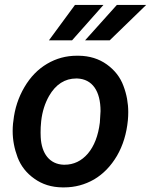

<svg xmlns="http://www.w3.org/2000/svg" viewBox="-20 -770 628 799"><path d="M334 -602.1H436.5L588.4 -749.5H466.3ZM183.6 -602.1H279.8L410.6 -749.5H292ZM34.2 -255.9C33.2 -245.1 32.7 -234.9 32.7 -224.6C32.7 -188 39.6 -151.4 53.2 -115.2C66.9 -79.1 90.3 -49.3 123 -26.4C155.8 -2.9 194.3 9.3 239.3 9.8C241.7 9.8 244.1 9.8 247.1 9.8C292 9.8 333.5 -1.5 371.6 -23.4C409.7 -45.9 441.4 -78.6 466.8 -121.6C491.7 -164.6 506.8 -213.9 512.2 -270C513.2 -281.7 513.7 -293 513.7 -303.7C513.7 -340.3 507.3 -377 493.7 -412.6C480.5 -448.7 457 -478.5 424.3 -502C391.6 -525.4 352.5 -537.6 307.1 -538.1C304.7 -538.1 302.2 -538.1 299.8 -538.1C254.9 -538.1 213.9 -526.9 175.8 -504.4C137.7 -481.9 106.4 -449.7 81.5 -407.2C56.6 -364.7 41 -317.9 35.6 -266.1ZM149.4 -199.2C148.9 -205.1 148.9 -211.4 148.9 -218.3C148.9 -231.9 149.4 -248 151.4 -266.1C155.8 -305.7 167 -340.3 184.1 -370.6C211.9 -418.9 250 -443.4 297.4 -443.4C298.8 -443.4 299.8 -443.4 301.3 -443.4C364.3 -440.9 398.4 -391.1 398.4 -307.6L395.5 -259.8C388.7 -205.1 372.1 -162.1 345.7 -130.9C319.3 -100.1 286.6 -84.5 248.5 -84.5C247.6 -84.5 246.1 -84.5 245.1 -84.5C186.5 -86.4 152.8 -130.9 149.4 -199.2Z"/></svg>

Font: Roboto Medium
Style: Italic
Weight: 500
Italic angle: -12°
Designer: Google
Version: Version 2.137; 2017